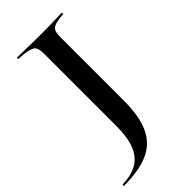

<svg xmlns="http://www.w3.org/2000/svg" viewBox="-284 -630 881 881"><g transform="rotate(-45 157.0 -189.0)"><path d="M125.8 -201.6V-492.7Q125.8 -529.8 114.1 -541.9Q102.4 -554 63.7 -558.9L24.2 -562.1V-571Q41.9 -571 64.5 -570.2Q87.1 -569.4 114.1 -569Q141.1 -568.5 171 -568.5H178.2H188.7Q215.3 -568.5 238.7 -569Q262.1 -569.4 281.9 -570.2Q301.6 -571 316.9 -571V-562.1L291.9 -559.7Q267.7 -556.5 254.4 -550.4Q241.1 -544.4 236.7 -531Q232.3 -517.7 232.3 -492.7V-201.6ZM-44.4 192.7V183.9Q14.5 182.3 52.4 160.1Q90.3 137.9 108.1 91.9Q125.8 46 125.8 -26.6V-201.6H232.3V-81.5Q232.3 16.9 204.4 77.4Q176.6 137.9 116.1 165.3Q55.6 192.7 -44.4 192.7Z"/></g></svg>

Font: Playfair 144pt SemiExpanded SemiBold
Style: Regular
Weight: 600
Width: 6
Designer: Claus Eggers Sørensen
Foundry: Claus Eggers Sørensen
Version: Version 2.203